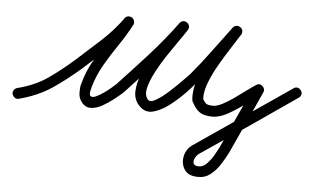

<svg xmlns="http://www.w3.org/2000/svg" viewBox="-50 -337 1009 617"><g transform="rotate(5 454.0 -28.5)"><path d="M13 19Q6 21 0 17Q-6 13 -8 6Q-10 -1 -6 -7Q-2 -13 5 -15Q61 -29 102 -57.5Q143 -86 187 -125Q225 -159 262 -193Q299 -227 329 -268Q334 -275 340.5 -275.5Q347 -276 352 -273Q357 -270 359.5 -263.5Q362 -257 359 -250Q340 -214 317 -180.5Q294 -147 273.5 -111.5Q253 -76 242 -36Q242 -36 242 -36Q242 -35 242 -35Q236 -15 241.5 -10Q247 -5 258.5 -10Q270 -15 283.5 -24.5Q297 -34 308 -43.5Q319 -53 322 -56Q322 -56 322 -55Q321 -55 321 -55Q370 -107 417 -159Q464 -211 506 -268Q511 -275 518 -275.5Q525 -276 530 -272Q535 -269 537 -262.5Q539 -256 535 -249Q527 -236 510 -212Q493 -188 474 -159.5Q455 -131 440 -102Q425 -73 420 -50Q415 -27 427 -14Q427 -14 427 -14Q427 -14 427 -14Q435 -6 453.5 -17Q472 -28 493 -47Q514 -66 531 -83.5Q548 -101 554 -107Q587 -146 617 -187Q647 -228 678 -269Q683 -275 690 -275.5Q697 -276 702 -272Q707 -269 709 -262.5Q711 -256 707 -249Q694 -228 676.5 -201Q659 -174 642 -144.5Q625 -115 614 -87Q603 -59 603 -36Q603 -35 604 -32Q604 -31 603 -33Q602 -34 602 -34Q609 -21 615 -17Q621 -13 638 -13Q649 -13 666.5 -22Q684 -31 703 -44.5Q722 -58 739.5 -71Q757 -84 768 -91Q779 -99 789 -90Q799 -81 794 -70Q771 -19 747.5 32Q724 83 701 133Q701 133 701 133Q701 133 701 133Q692 151 679 171.5Q666 192 648 206Q630 220 607 219Q607 219 608 219Q608 219 608 219Q577 219 564.5 200Q552 181 557 156.5Q562 132 585 117Q585 117 585 117Q585 117 585 117Q585 117 585 117Q585 117 585 117Q661 65 737 13Q813 -39 889 -91Q889 -91 889 -91Q889 -91 889 -91Q895 -96 902 -94.5Q909 -93 913 -87Q918 -81 916.5 -74Q915 -67 909 -63Q833 -10 757 42Q681 94 605 145Q605 145 605 145Q605 145 605 145Q605 145 605 145Q597 151 592.5 160.5Q588 170 591 177.5Q594 185 608 185Q608 185 608 185Q609 185 609 185Q622 185 634 172.5Q646 160 655 144.5Q664 129 669 119Q669 119 669 119Q669 119 669 119Q692 68 715.5 17Q739 -34 762 -84Q765 -90 771.5 -89Q778 -88 783 -83Q789 -78 791 -72Q793 -66 788 -63Q769 -49 742.5 -29Q716 -9 688.5 6.5Q661 22 638 22Q612 22 597.5 13Q583 4 572 -18Q572 -18 571 -19Q570 -20 570 -20Q568 -29 568 -36Q568 -74 587 -115Q606 -156 631.5 -195.5Q657 -235 677 -267Q681 -274 688 -274.5Q695 -275 701 -271Q706 -267 708.5 -260.5Q711 -254 706 -247Q675 -206 644.5 -165Q614 -124 580 -85Q569 -71 547 -48Q525 -25 499 -5Q473 15 447.5 22Q422 29 403 10Q403 10 403 10Q403 10 403 10Q383 -9 384 -37.5Q385 -66 399 -98.5Q413 -131 433.5 -163Q454 -195 474 -222Q494 -249 505 -267Q510 -274 517 -274.5Q524 -275 529 -271Q535 -268 537 -261Q539 -254 534 -248Q491 -190 443.5 -136.5Q396 -83 347 -31Q347 -31 346 -31Q346 -30 346 -30Q336 -21 319 -7.5Q302 6 282.5 17Q263 28 244.5 28Q226 28 214 10Q206 -1 205.5 -16.5Q205 -32 208 -45Q208 -45 208 -44Q208 -44 208 -44Q219 -87 240 -123Q261 -159 284.5 -193.5Q308 -228 327 -266Q331 -273 338 -273.5Q345 -274 351 -271Q357 -267 359.5 -260.5Q362 -254 357 -248Q326 -205 288 -169.5Q250 -134 211 -99Q163 -57 118.5 -27Q74 3 13 19Q13 19 13 19Q13 19 13 19Z"/></g></svg>

Font: FRB American Cursive
Style: Italic
Weight: 400
Italic angle: -25°
Version: Version 2.0;Modular Font Editor K font №1